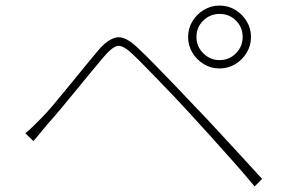

<svg xmlns="http://www.w3.org/2000/svg" viewBox="-20 -721 1040 690"><path d="M686 -588Q686 -554 710.5 -529.5Q735 -505 769 -505Q804 -505 828 -529.5Q852 -554 852 -588Q852 -623 828 -647Q804 -671 769 -671Q735 -671 710.5 -647Q686 -623 686 -588ZM656 -588Q656 -619 671.5 -644.5Q687 -670 712.5 -685.5Q738 -701 769 -701Q800 -701 825.5 -685.5Q851 -670 866.5 -644.5Q882 -619 882 -588Q882 -557 866.5 -531.5Q851 -506 825.5 -490.5Q800 -475 769 -475Q738 -475 712.5 -490.5Q687 -506 671.5 -531.5Q656 -557 656 -588ZM71 -242Q88 -256 101 -269Q114 -282 130 -298Q149 -317 174.5 -347.5Q200 -378 228.5 -413Q257 -448 284.5 -481.5Q312 -515 333 -540Q368 -581 399 -586.5Q430 -592 474 -550Q501 -525 538.5 -486.5Q576 -448 614 -408.5Q652 -369 680 -339Q714 -304 755.5 -259Q797 -214 840.5 -167Q884 -120 922 -78L895 -51Q858 -96 816 -143Q774 -190 733.5 -235Q693 -280 658 -318Q637 -341 609.5 -370Q582 -399 553.5 -428.5Q525 -458 499.5 -484Q474 -510 456 -527Q422 -559 403 -556Q384 -553 354 -518Q333 -493 306 -460.5Q279 -428 250.5 -393Q222 -358 196 -327Q170 -296 151 -275Q138 -260 124 -242.5Q110 -225 100 -214Z"/></svg>

Font: Noto Sans JP Thin Thin
Style: Regular
Weight: 250
Version: Version 2.004-H2;hotconv 1.0.118;makeotfexe 2.5.65603